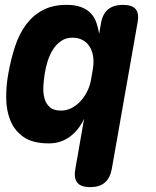

<svg xmlns="http://www.w3.org/2000/svg" viewBox="-20 -580 640 790"><path d="M486 -560Q524 -560 538.5 -542Q553 -524 546 -487L440 115Q433 153 411 171.5Q389 190 351 190Q313 190 298 171.5Q283 153 290 115L326 -91Q303 -43 266 -16.5Q229 10 181 10Q115 10 77.5 -16Q40 -42 23 -83.5Q6 -125 5.5 -176Q5 -227 14 -276Q25 -338 42.5 -390.5Q60 -443 88.5 -480.5Q117 -518 157.5 -539Q198 -560 254 -560Q290 -560 314.5 -550.5Q339 -541 354 -525Q369 -509 376.5 -487Q384 -465 388 -441L396 -487Q403 -524 425.5 -542Q448 -560 486 -560ZM278 -425Q251 -425 231 -411Q211 -397 197.5 -375.5Q184 -354 176 -328Q168 -302 164 -277Q160 -252 158.5 -225Q157 -198 163 -175.5Q169 -153 185 -139Q201 -125 231 -125Q254 -125 274.5 -135.5Q295 -146 311.5 -164Q328 -182 339.5 -205.5Q351 -229 355 -255L362 -295Q367 -325 363 -349Q359 -373 347.5 -390Q336 -407 318.5 -416Q301 -425 278 -425Z"/></svg>

Font: Maple Mono NL ExtraBold
Style: Italic
Weight: 800
Italic angle: -10°
Monospace: yes
Designer: subframe7536
Version: Version 7.000